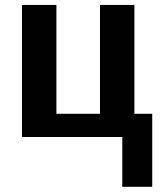

<svg xmlns="http://www.w3.org/2000/svg" viewBox="-20 -548 640 768"><path d="M67.9 0V-528.3H205.6V-92.8H379.9V-528.3H517.6V-92.8H588.9V199.2H469.2V0Z"/></svg>

Font: Cousine
Style: Bold
Weight: 700
Monospace: yes
Designer: Steve Matteson
Foundry: Ascender Corporation
Version: Version 1.20